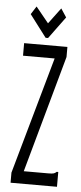

<svg xmlns="http://www.w3.org/2000/svg" viewBox="-56 -822 361 853"><g transform="rotate(5 125.0 -395.5)"><path d="M25 -45 172 -567H31V-623H224V-578L79 -56H188Q205 -56 212 -58Q219 -60 225 -66H232V0H25ZM182 -791 207 -753 135 -655H124L49 -754L72 -790L129 -720Z"/></g></svg>

Font: Inconsolata UltraCondensed
Style: Regular
Weight: 400
Width: 1
Monospace: yes
Designer: Raph Levien, Cyreal, Brenton Simpson
Foundry: Raph Levien, Cyreal, Google
Version: Version 3.001; ttfautohint (v1.8.2.53-6de2)